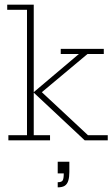

<svg xmlns="http://www.w3.org/2000/svg" viewBox="-20 -603 483 825"><path d="M125 -22H195V0H16V-22H96V-561H11V-583H125V-207L319 -371H241V-393H426V-371H356L148 -197L150 -216L358 -22H443V0H344L125 -205ZM228 202V180Q245 180 249.5 172Q254 164 254 142H228V92H278V136Q278 158 273.5 173Q269 188 258.5 195Q248 202 228 202Z"/></svg>

Font: Rokkitt Thin
Style: Regular
Weight: 250
Version: Version 3.103